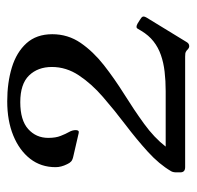

<svg xmlns="http://www.w3.org/2000/svg" viewBox="-26 -494 531 518"><g transform="rotate(-90 239.0 -234.5)"><path d="M445 -122Q452 -118 453.5 -114.5Q455 -111 451 -104L385 4Q381 11 374 11Q372 11 369.5 10Q367 9 362 4Q358 1 354.5 0.5Q351 0 346 0H47.5Q33.5 0 33.5 -13V-23.8Q33.5 -32.5 36.5 -37.7Q55.5 -70.2 89 -100.6Q122.5 -131 162 -161Q201.5 -191 237 -221.8Q272.5 -252.5 295.1 -286.6Q317.8 -320.7 317.8 -359.5Q317.8 -397.5 294.9 -421.1Q272 -444.8 222.8 -444.8Q174.2 -444.8 150.4 -423.5Q126.5 -402.2 126.5 -369.2Q126.5 -349.2 131.9 -335.8Q137.2 -322.2 142.4 -313.2Q147.5 -304.2 147.5 -295.2Q147.5 -285.2 139.5 -287.2L77.5 -301.5Q67.5 -303.5 63 -307.5Q58.5 -311.5 55.5 -318.5Q47.5 -334.5 47.5 -349.5Q47.5 -389 70.1 -418.1Q92.8 -447.2 132.7 -463.6Q172.7 -480 225.2 -480Q275.5 -480 316.5 -467.5Q357.5 -455 381.9 -428Q406.2 -401 406.2 -358.5Q406.2 -316.2 382.8 -282Q359.2 -247.8 322.6 -219.1Q286 -190.5 244.1 -164.2Q202.2 -138 164.6 -110.8Q127 -83.5 103 -52.5H252.5Q280.8 -52.5 305.1 -55.4Q329.5 -58.2 350 -65.4Q370.5 -72.5 386.9 -85.4Q403.2 -98.2 415.2 -118.2L421.2 -128.2Q424.5 -134.2 435.2 -128.2Z"/></g></svg>

Font: Young Serif Light
Style: Regular
Weight: 300
Designer: Bastien Sozeau
Foundry: NBR — Bastien Sozeau
Version: Version 5.001